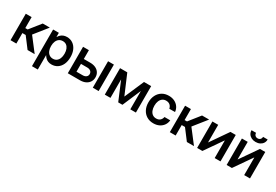

<svg xmlns="http://www.w3.org/2000/svg" viewBox="67 -1930 4782 3327"><g transform="rotate(30 2457.5 -266.5)"><path d="M61.5 0V-529.3H178.2V-309.6H226.1L400.9 -529.3H542.5L336.4 -271L544.9 0H402.8L244.1 -209.5H178.2V0Z M608.4 204.1V-529.3H723.1V-448.7H727.5Q740.7 -472.7 762 -492.9Q783.2 -513.2 813.7 -525.6Q844.2 -538.1 884.3 -538.1Q950.2 -538.1 1000.7 -504.6Q1051.3 -471.2 1080.1 -409.7Q1108.9 -348.1 1108.9 -264.2Q1108.9 -180.2 1080.6 -118.7Q1052.2 -57.1 1001.5 -23.4Q950.7 10.3 884.3 10.3Q844.2 10.3 814.2 -2.4Q784.2 -15.1 762.9 -35.9Q741.7 -56.6 728.5 -81.1H725.1V204.1ZM856.4 -87.9Q898.4 -87.9 928.2 -109.6Q958 -131.3 974.1 -170.9Q990.2 -210.4 990.2 -264.6Q990.2 -318.4 974.1 -357.7Q958 -397 928.5 -418.5Q898.9 -439.9 856.4 -439.9Q814 -439.9 783.4 -418.2Q752.9 -396.5 736.6 -357.2Q720.2 -317.9 720.2 -264.6Q720.2 -211.4 736.6 -171.6Q752.9 -131.8 783.7 -109.9Q814.5 -87.9 856.4 -87.9Z M1292 -353H1450.7Q1515.1 -353 1561.8 -331.1Q1608.4 -309.1 1633.5 -269.5Q1658.7 -230 1658.7 -177.7Q1658.7 -125.5 1633.5 -85.4Q1608.4 -45.4 1561.8 -22.7Q1515.1 0 1450.7 0H1207.5V-529.3H1324.2V-98.6H1448.2Q1491.7 -98.6 1517.8 -119.9Q1543.9 -141.1 1543.9 -176.8Q1543.9 -212.9 1517.8 -233.9Q1491.7 -254.9 1448.2 -254.9H1292ZM1708 0V-529.3H1824.7V0Z M2216.3 0 1994.1 -529.3H2092.3L2258.3 -140.1L2426.8 -529.3H2527.3L2300.8 0ZM1947.8 0V-529.3H2061V0ZM2458 0V-529.3H2570.3V0Z M2922.4 11.2Q2845.7 11.2 2788.6 -23.7Q2731.4 -58.6 2700.2 -120.4Q2668.9 -182.1 2668.9 -262.7Q2668.9 -344.2 2700.4 -406.5Q2731.9 -468.8 2789.1 -503.7Q2846.2 -538.6 2922.4 -538.6Q2986.3 -538.6 3036.4 -514.4Q3086.4 -490.2 3116.9 -447Q3147.5 -403.8 3152.8 -346.7H3038.6Q3033.7 -374 3019 -395.5Q3004.4 -417 2980.5 -429.2Q2956.5 -441.4 2923.3 -441.4Q2881.8 -441.4 2851.3 -419.7Q2820.8 -397.9 2804.2 -358.2Q2787.6 -318.4 2787.6 -264.2Q2787.6 -209.5 2804 -169.4Q2820.3 -129.4 2850.8 -107.7Q2881.3 -85.9 2923.3 -85.9Q2971.2 -85.9 3000.2 -111.6Q3029.3 -137.2 3038.1 -181.2H3152.8Q3147.9 -125.5 3117.9 -82Q3087.9 -38.6 3037.8 -13.7Q2987.8 11.2 2922.4 11.2Z M3249 0V-529.3H3365.7V-309.6H3413.6L3588.4 -529.3H3730L3523.9 -271L3732.4 0H3590.3L3431.6 -209.5H3365.7V0Z M4262.7 0H4146.5V-349.6H4143.1L3900.4 0H3795.4V-529.3H3911.6V-179.7H3914.6L4156.7 -529.3H4262.7Z M4853 0H4736.8V-349.6H4733.4L4490.7 0H4385.7V-529.3H4502V-179.7H4504.9L4747.1 -529.3H4853ZM4619.1 -595.2Q4572.3 -595.2 4535.6 -613.5Q4499 -631.8 4478.5 -663.6Q4458 -695.3 4458 -737.3H4549.3Q4549.3 -706.1 4568.8 -686.5Q4588.4 -667 4619.1 -667Q4650.4 -667 4669.7 -686.5Q4689 -706.1 4689 -737.3H4780.8Q4780.8 -695.3 4760.3 -663.6Q4739.7 -631.8 4703.4 -613.5Q4667 -595.2 4619.1 -595.2Z"/></g></svg>

Font: Inter Cardless Tabular Medium
Style: Regular
Weight: 500
Designer: Rasmus Andersson
Foundry: rsms
Version: Version 4.000;git-4fc901f